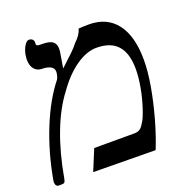

<svg xmlns="http://www.w3.org/2000/svg" viewBox="-141 -832 886 947"><g transform="rotate(-20 302.0 -359.0)"><path d="M515.5 3.5 189 0 234.5 -110H445Q463 -110 474.2 -117.5Q485.5 -125 495.5 -142.5Q509.5 -161.5 526 -212.2Q542.5 -263 551 -311Q560.5 -363 560.5 -406.5Q560.5 -489 524 -530Q487.5 -571 413.5 -571Q361.5 -571 305 -531.8Q248.5 -492.5 197.5 -420Q144.5 -350.5 105.5 -248.2Q66.5 -146 44 -18Q41.5 -4.5 37.5 -0.2Q33.5 4 23 4H6Q-1 4 -5.8 -2.5Q-10.5 -9 -10.5 -19.5Q-10.5 -22 -9.5 -29Q15 -167 64.2 -288.5Q113.5 -410 178 -490.5Q181.5 -497 183.2 -502.8Q185 -508.5 187 -520Q187.5 -523 187.5 -528Q187.5 -547 170.2 -556Q153 -565 127 -565Q101 -565 86 -583.2Q71 -601.5 71 -632.5Q71 -643 73.5 -658Q78 -683.5 90 -702.8Q102 -722 113.5 -722Q127 -722 133.5 -714.2Q140 -706.5 138.5 -696Q138 -694.5 138 -691.5Q138 -685.5 142.5 -682.8Q147 -680 157.5 -680H166.5Q207 -680 223.2 -667.8Q239.5 -655.5 239.5 -630Q239.5 -617.5 236.5 -601.5L229.5 -559.5L227 -544.5Q226 -535 225 -531Q267 -569.5 288.8 -590.8Q310.5 -612 323 -629Q355 -658 364 -690Q387.5 -692 417.5 -692Q512.5 -692 563 -625.5Q613.5 -559 613.5 -435.5Q613.5 -375.5 600.5 -300Q587 -222 564 -140.2Q541 -58.5 515.5 3.5Z"/></g></svg>

Font: JuliaMono MediumItalic
Style: Regular
Weight: 500
Italic angle: -9°
Monospace: yes
Designer: cormullion
Foundry: corm
Version: Version 0.049; ttfautohint (v1.8.4)